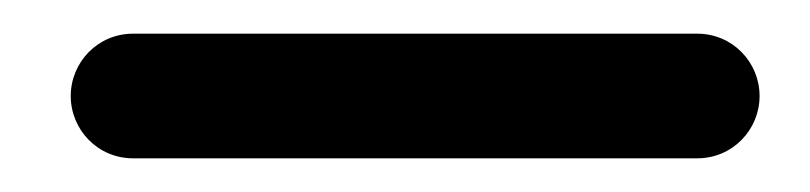

<svg xmlns="http://www.w3.org/2000/svg" viewBox="-20 -42 481 114"><path d="M431 15C431 -5 415 -22 394 -22H59C38 -22 22 -5 22 15C22 35 38 52 59 52H394C415 52 431 35 431 15Z"/></svg>

Font: LS
Style: Regular
Weight: 400
Designer: BSozoo
Foundry: BSozoo
Version: Version 001.000